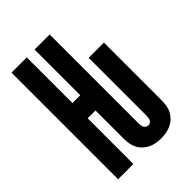

<svg xmlns="http://www.w3.org/2000/svg" viewBox="-218 -831 936 936"><g transform="rotate(-45 250.0 -363.5)"><path d="M329 8Q312 8 294.5 5Q277 2 261.5 -5.5Q246 -13 233 -25Q220 -37 212 -52.5Q204 -68 201 -85.5Q198 -103 198 -120V-315H144V0H39V-735H144V-420H198V-735H302V-120Q302 -113 303 -106.5Q304 -100 307.5 -94Q311 -88 317 -84.5Q323 -81 329 -81Q336 -81 342 -84.5Q348 -88 351 -94Q354 -100 355 -106.5Q356 -113 356 -120V-520H461V-120Q461 -103 458 -85.5Q455 -68 446.5 -52.5Q438 -37 425.5 -25Q413 -13 397 -5.5Q381 2 364 5Q347 8 329 8Z"/></g></svg>

Font: Iosevka Term Curly Extrabold
Style: Regular
Weight: 800
Designer: Belleve Invis
Foundry: Belleve Invis
Version: Version 32.3.0